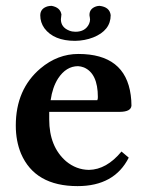

<svg xmlns="http://www.w3.org/2000/svg" viewBox="-20 -629 501 659"><path d="M359.9 -577.1Q359.9 -524.4 299.8 -500.5Q271 -489.3 237.8 -488.8Q164.6 -488.8 132.3 -532.2Q118.2 -552.2 118.2 -576.2Q118.2 -600.1 144 -607.4Q150.9 -608.9 157.2 -608.9Q187 -603.5 190.9 -579.1Q190.9 -578.1 190.4 -575.7Q189.9 -572.3 189.9 -570.8Q189 -566.9 189 -563Q189 -535.2 217.8 -523.9Q227.5 -520 238.8 -520Q272.9 -520 285.6 -546.9Q289.1 -554.7 289.1 -562Q288.6 -568.4 288.1 -570.8Q287.1 -573.7 287.1 -578.1Q287.1 -599.1 309.6 -606.9Q315.9 -608.9 321.8 -608.9Q356.4 -605 359.9 -577.1ZM153.8 -285.2H314Q315.9 -288.6 315.9 -295.9Q315.9 -377 268.1 -397.5Q257.8 -401.4 248 -401.9Q207 -401.9 179.2 -359.4Q160.2 -329.6 153.8 -285.2ZM397 -108.9 421.9 -87.9Q372.6 9.8 246.1 9.8Q100.1 9.8 52.2 -101.6Q34.2 -145 34.2 -198.2Q34.2 -322.3 118.7 -394Q177.7 -443.8 249 -443.8Q409.7 -443.8 428.7 -302.7Q431.2 -284.7 431.2 -266.1Q429.2 -245.6 392.1 -245.1H148.9V-219.2Q148.9 -126 206.5 -75.7Q241.7 -46.4 285.2 -45.9Q345.7 -46.9 397 -108.9Z"/></svg>

Font: Linux Libertine O
Style: Semibold
Weight: 700
Designer: Philipp H. Poll
Foundry: Philipp H. Poll
Version: Version 5.0.0